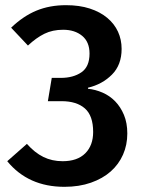

<svg xmlns="http://www.w3.org/2000/svg" viewBox="-20 -598 552 742"><path d="M472 -82Q472 -38 455.5 -0.5Q439 37 408 64.5Q377 92 331.5 108Q286 124 229 124Q89 124 8 25L84 -42Q114 -8 147.5 8.5Q181 25 222 25Q279 25 309.5 -5.5Q340 -36 340 -88Q340 -151 308 -179Q276 -207 218 -207H165L180 -297H215Q263 -297 294.5 -318.5Q326 -340 326 -391Q326 -436 297.5 -459.5Q269 -483 224 -483Q183 -483 151.5 -467.5Q120 -452 88 -422L23 -491Q70 -536 121 -557Q172 -578 235 -578Q287 -578 327 -565Q367 -552 394.5 -529Q422 -506 436 -475.5Q450 -445 450 -409Q450 -347 412.5 -309.5Q375 -272 320 -259V-255Q349 -252 376.5 -240Q404 -228 425 -206.5Q446 -185 459 -154Q472 -123 472 -82Z"/></svg>

Font: Qnwhxotralxmqkhsjrfbfhwcoqn
Style: Regular
Weight: 500
Designer: Carrois Corporate & Edenspiekermann
Foundry: Carrois Corporate GbR & Edenspiekermann AG
Version: Version 2.001